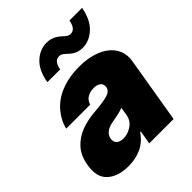

<svg xmlns="http://www.w3.org/2000/svg" viewBox="-215 -890 1022 1022"><g transform="rotate(-45 295.5 -379.0)"><path d="M4.3 -150.6Q14.2 -210.6 46.9 -246.8Q80.3 -283.7 127.8 -301.7Q175.4 -319.6 233 -323.9Q268.5 -326.7 292.8 -330.4Q317.1 -334.2 333.1 -339.1Q363.6 -348.7 367.9 -372.2V-373.6Q371.1 -394.9 356.7 -406.2Q342.3 -417.6 316.8 -417.6Q289.1 -417.6 269 -405.5Q248.9 -393.5 241.5 -367.9H61.1Q72.1 -417.3 108 -459.9Q125.7 -481.2 149.1 -498.2Q172.6 -515.3 201.9 -527.3Q231.2 -539.4 266.3 -546Q301.5 -552.6 342.3 -552.6Q400.6 -552.6 444.8 -538.7Q489 -524.9 517.6 -500.7Q546.2 -476.6 558.2 -443.9Q570.3 -411.2 563.9 -373.6L501.4 0H318.2L331 -76.7H326.7Q294.7 -30.9 251.4 -11.2Q208.1 8.5 154.8 8.5Q77.1 8.5 33.7 -30.5Q-9.6 -69.6 4.3 -150.6ZM164.8 -613.6Q177.6 -690 218.8 -728Q259.6 -765.6 309.7 -765.6Q328.1 -765.6 342.2 -761.4Q356.2 -757.1 367 -750.5Q377.8 -744 386.4 -736.5Q394.9 -729 402.3 -722.5Q409.8 -715.9 417.3 -711.6Q424.7 -707.4 433.2 -707.4Q453.5 -707.4 464.7 -722.3Q475.9 -737.2 480.1 -762.8H575.3Q561.1 -686.8 520.2 -648.8Q479 -610.4 429 -609.4Q410.5 -609.4 396.7 -613.6Q382.8 -617.9 372.5 -624.5Q362.2 -631 354 -638.5Q345.9 -646 338.6 -652.5Q331.3 -659.1 323.7 -663.4Q316.1 -667.6 306.8 -667.6Q269.9 -667.6 261.4 -613.6ZM240.1 -115.1Q273.1 -115.1 303.3 -135.7Q333.1 -155.9 339.5 -193.2L346.6 -238.6Q330.6 -232.2 309.8 -227.6Q289.1 -223 265.6 -218.8Q230.1 -213.4 211.6 -198.3Q193.2 -183.2 190.3 -161.9Q187.1 -139.6 200.8 -127.3Q214.5 -115.1 240.1 -115.1Z"/></g></svg>

Font: Inter P Black
Style: Italic
Weight: 900
Italic angle: -9.40001°
Designer: Rasmus Andersson
Foundry: rsms
Version: Version 3.018;git-588b23468